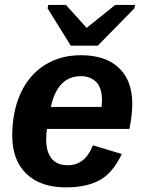

<svg xmlns="http://www.w3.org/2000/svg" viewBox="-20 -767 596 796"><path d="M174.8 -232.4Q171.4 -215.3 171.4 -189Q171.4 -137.2 194.1 -109.6Q216.8 -82 261.2 -82Q333 -82 365.2 -164.6L484.9 -128.4Q448.2 -50.8 394 -20.5Q339.8 9.8 252 9.8Q147.9 9.8 89.4 -46.6Q30.8 -103 30.8 -204.1Q30.8 -305.2 65.9 -381.3Q101.1 -457 165.8 -497.6Q230.5 -538.1 315.4 -538.1Q417.5 -538.1 472.9 -485.6Q528.3 -433.1 528.3 -337.4Q528.3 -289.1 516.6 -232.4ZM190.9 -323.7H401.4L402.8 -351.1Q402.8 -403.3 378.7 -427.2Q354.5 -451.2 315.4 -451.2Q218.3 -451.2 190.9 -323.7ZM537.1 -732.4 385.3 -577.6H273.4L177.2 -732.4L180.2 -746.6H253.4L338.4 -652.3H340.3L457.5 -746.6H540Z"/></svg>

Font: Arimo
Style: Bold Italic
Weight: 700
Italic angle: -12°
Designer: Steve Matteson
Foundry: Monotype Imaging Inc.
Version: Version 1.33